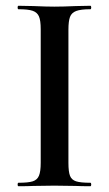

<svg xmlns="http://www.w3.org/2000/svg" viewBox="-20 -645 379 665"><path d="M293 -12Q296 -12 296 -6Q296 0 293 0Q261 0 242 -1L168 -2L96 -1Q77 0 44 0Q41 0 41 -6Q41 -12 44 -12Q78 -12 93.5 -17Q109 -22 115 -36.5Q121 -51 121 -81V-544Q121 -574 115 -588Q109 -602 93.5 -607.5Q78 -613 44 -613Q41 -613 41 -619Q41 -625 44 -625L96 -624Q140 -622 168 -622Q199 -622 243 -624L293 -625Q296 -625 296 -619Q296 -613 293 -613Q260 -613 244 -607Q228 -601 222.5 -586.5Q217 -572 217 -542V-81Q217 -50 222.5 -36Q228 -22 243.5 -17Q259 -12 293 -12Z"/></svg>

Font: Cormorant Infant SemiBold
Style: Regular
Weight: 600
Designer: Christian Thalmann (Catharsis Fonts)
Foundry: Catharsis Fonts
Version: Version 4.000